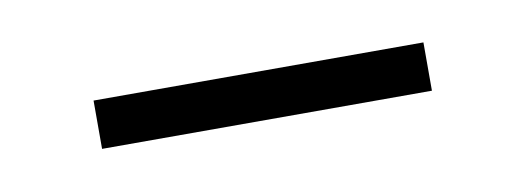

<svg xmlns="http://www.w3.org/2000/svg" viewBox="-24 -342 371 137"><g transform="rotate(-10 162.0 -273.5)"><path d="M44 -256H283V-291H44Z"/></g></svg>

Font: Source Han Sans CN ExtraLight
Style: Regular
Weight: 250
Designer: Ryoko NISHIZUKA (kana & ideographs); Paul D. Hunt (Latin, Greek & Cyrillic); Wenlong ZHANG (bopomofo); Sandoll Communica
Foundry: Adobe Systems Incorporated
Version: Version 1.004;PS 1.004;hotconv 16.6.51;makeotf.lib2.5.65220